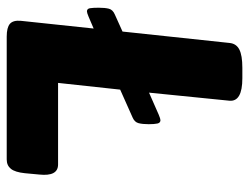

<svg xmlns="http://www.w3.org/2000/svg" viewBox="-105 -637 742 572"><g transform="rotate(90 266.0 -351.0)"><path d="M89 0Q62 0 51 -9.5Q40 -19 42 -42L65 -259L30 -244Q18 -239 14 -239Q6 -239 4.5 -248Q3 -257 3 -274Q3 -293 6 -304.5Q9 -316 23 -322L74 -345L108 -664Q110 -684 127.5 -693Q145 -702 182 -702H213Q284 -702 280 -663L256 -424L322 -453Q334 -458 338 -458Q346 -458 348 -449Q350 -440 350 -423Q350 -405 347 -393Q344 -381 330 -375L247 -338L227 -153H470Q506 -153 500 -97L496 -54Q493 -25 483 -12.5Q473 0 455 0Z"/></g></svg>

Font: Asap Semi Expanded Semi Expanded ExtraBold
Style: Italic
Weight: 800
Width: 6
Italic angle: -6°
Designer: Pablo Cosgaya
Foundry: Omnibus-Type
Version: Version 3.001; ttfautohint (v1.8.4.7-5d5b)